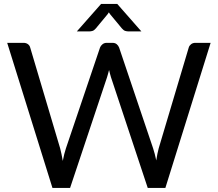

<svg xmlns="http://www.w3.org/2000/svg" viewBox="-20 -928 1076 948"><path d="M1020 -716.5 796.5 0H709.5L528 -546.5Q525.5 -554.5 523.2 -563.5Q521 -572.5 518.5 -582.5Q516 -572.5 513.5 -563.5Q511 -554.5 508.5 -546.5L326 0H239L15.5 -716.5H96Q109 -716.5 117.8 -710Q126.5 -703.5 129 -693.5L277 -195.5Q280.5 -182 283.8 -166.5Q287 -151 290 -133.5Q293.5 -151 297.2 -166.8Q301 -182.5 305.5 -195.5L474 -693.5Q477 -702 485.8 -709.2Q494.5 -716.5 507 -716.5H535Q548 -716.5 556 -710Q564 -703.5 568 -693.5L736 -195.5Q740.5 -182.5 744.2 -167.5Q748 -152.5 751.5 -136Q754 -152.5 757 -167.5Q760 -182.5 763.5 -195.5L912 -693.5Q914.5 -702.5 923.2 -709.5Q932 -716.5 944.5 -716.5ZM678 -773H613Q607 -773 598.8 -775.2Q590.5 -777.5 582 -787.5L523.5 -858L517.5 -867L511.5 -858L453 -787.5Q444.5 -777.5 436.2 -775.2Q428 -773 422 -773H359.5L479 -908.5H559Z"/></svg>

Font: Lato-Regular
Style: Regular
Weight: 400
Designer: Lukasz Dziedzic with Adam Twardoch and Botio Nikoltchev
Foundry: tyPoland Lukasz Dziedzic
Version: Version 2.015; 2015-08-06; http://www.latofonts.com/